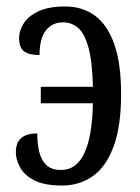

<svg xmlns="http://www.w3.org/2000/svg" viewBox="-20 -565 432 593"><path d="M172 8Q116 8 85 -8.5Q54 -25 41.5 -49Q29 -73 29 -94Q29 -126 46.5 -139.5Q64 -153 95 -153Q95 -121 101.5 -95Q108 -69 124 -54.5Q140 -40 168 -40Q193 -40 211 -53.5Q229 -67 241 -93Q253 -119 259.5 -157.5Q266 -196 267 -246H106V-297H267Q265 -376 253 -419Q241 -462 221 -479Q201 -496 174 -496Q152 -496 135.5 -484.5Q119 -473 110.5 -450.5Q102 -428 102 -395Q71 -395 55 -406Q39 -417 39 -448Q39 -470 53 -492.5Q67 -515 98.5 -530Q130 -545 181 -545Q235 -545 273.5 -516.5Q312 -488 333 -428.5Q354 -369 354 -274Q354 -174 330.5 -111.5Q307 -49 266 -20.5Q225 8 172 8Z"/></svg>

Font: Noto Serif ExtraCondensed
Style: Regular
Weight: 400
Width: 2
Designer: Monotype Design Team
Foundry: Monotype Imaging Inc.
Version: Version 2.013